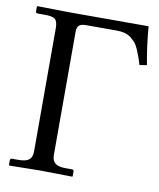

<svg xmlns="http://www.w3.org/2000/svg" viewBox="-76 -706 637 768"><g transform="rotate(10 243.0 -322.5)"><path d="M342.8 -605.5H218.3Q200.2 -605.5 191.2 -598.4Q182.1 -591.3 182.1 -572.8V-71.8Q182.1 -49.8 194.6 -38.8Q207 -27.8 236.8 -27.8H263.2Q271 -27.8 271 -19.5V-1L269 1Q175.8 -1 140.1 -1L14.2 1L12.2 -1V-19.5Q12.2 -27.8 20.5 -27.8H46.9Q76.2 -27.8 88.9 -38.1Q101.6 -48.3 101.6 -71.8V-572.8Q101.6 -599.6 91.3 -608.6Q81.1 -617.7 49.8 -617.7H20Q12.2 -617.7 12.2 -625.5V-644.5L14.2 -646.5Q128.9 -644.5 141.6 -644.5H219.2H465.8Q472.7 -562 486.3 -490.2L457 -485.4Q450.2 -506.8 446 -518.6Q441.9 -530.3 434.8 -546.6Q427.7 -563 419.9 -571.8Q412.1 -580.6 401.1 -589.4Q390.1 -598.1 375.7 -601.8Q361.3 -605.5 342.8 -605.5Z"/></g></svg>

Font: Libertinage
Style: f
Weight: 400
Designer: OSP
Foundry: OSP
Version: Version 1.0; 2008; OFL relea